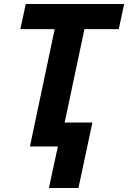

<svg xmlns="http://www.w3.org/2000/svg" viewBox="-20 -734 642 962"><path d="M82 -588 109 -714H602L575 -588H403L304 -120H443L373 208H225L270 0H130L254 -588Z"/></svg>

Font: BC Sans
Style: Bold Italic
Weight: 700
Italic angle: -12°
Designer: Monotype Design Team
Province of B.C.
Foundry: Monotype Imaging Inc.
Version: Version 2.000;GOOG;noto-source:20170915:90ef993387c0